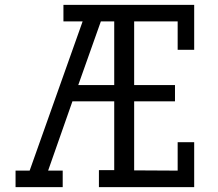

<svg xmlns="http://www.w3.org/2000/svg" viewBox="-20 -770 896 790"><path d="M532 -69 711 -68V-185H779V0H387V-70H450V-353H278L178 -68H238V0H44V-68H102L320 -682H241V-750H779V-565H711V-682H532V-420H700V-353H532ZM395 -682 302 -420H450V-682Z"/></svg>

Font: Kelly Slab
Style: Regular
Weight: 400
Designer: Denis Masharov
Foundry: Denis Masharov
Version: Version 1.001